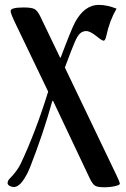

<svg xmlns="http://www.w3.org/2000/svg" viewBox="-20 -497 526 802"><path d="M11.7 268.1Q11.7 257.8 20.5 249Q51.3 218.3 66.9 186Q129.9 51.8 181.2 -114.3L45.4 -397Q24.4 -439.9 24.4 -451.2Q24.4 -465.8 78.6 -465.8Q112.3 -465.8 124.5 -459Q136.7 -452.1 147.9 -429.2L231 -256.3H233.4Q277.8 -374.5 293.9 -404.8Q333.5 -476.6 392.6 -476.6Q426.8 -476.6 466.8 -460.9Q437.5 -410.2 424.3 -348.1Q419.9 -327.1 413.1 -327.1Q405.8 -327.1 385.7 -343.8Q356.9 -367.2 340.3 -367.2Q326.2 -367.2 315.4 -358.2Q304.7 -349.1 293 -322.8Q281.2 -296.4 251 -214.8L465.8 233.4Q480.5 263.7 480.5 270.5Q480.5 275.9 460.2 280.5Q439.9 285.2 415.5 285.2Q388.2 285.2 377.2 278.8Q366.2 272.5 353.5 245.1L201.7 -75.7H198.7Q159.7 64.5 105 203.1Q101.1 212.9 95.5 224.4Q89.8 235.8 80.8 250.5Q71.8 265.1 60.3 274.7Q48.8 284.2 37.6 284.2Q28.3 284.2 20 279.3Q11.7 274.4 11.7 268.1Z"/></svg>

Font: Monomachus
Style: Medium
Weight: 500
Designer: Alexey Kryukov
Version: Version 1.0